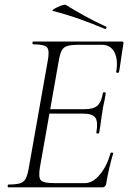

<svg xmlns="http://www.w3.org/2000/svg" viewBox="-20 -803 550 823"><path d="M15 0Q13 0 13 -6Q13 -12 15 -12Q48 -12 65 -17Q82 -22 90 -37Q98 -52 103 -81L185 -544Q193 -587 181.5 -600Q170 -613 122 -613Q119 -613 119 -619Q119 -625 122 -625H503Q511 -625 509 -616Q506 -598 502.5 -575Q499 -552 496 -530Q493 -508 490 -494Q489 -490 483 -491Q477 -492 478 -495Q487 -547 470.5 -579Q454 -611 416 -611H317Q286 -611 269 -606Q252 -601 244.5 -586.5Q237 -572 232 -543L151 -85Q144 -43 155 -30.5Q166 -18 213 -18H344Q377 -18 407.5 -54Q438 -90 454 -147Q455 -150 461 -149Q467 -148 465 -145Q457 -119 448.5 -82.5Q440 -46 435 -15Q432 0 419 0ZM405 -234Q404 -230 398 -230.5Q392 -231 393 -235Q401 -280 389 -298Q377 -316 336 -316H171L174 -335H343Q381 -335 398 -350.5Q415 -366 421 -404Q422 -408 428 -407.5Q434 -407 433 -402Q429 -374 425 -358.5Q421 -343 419 -325Q415 -303 412.5 -281.5Q410 -260 405 -234ZM430 -679Q378 -701 325 -720Q272 -739 207 -756Q202 -758 208.5 -762.5Q215 -767 226.5 -772.5Q238 -778 248.5 -781Q259 -784 262 -782Q301 -758 342.5 -735Q384 -712 434 -689Q438 -688 436 -683Q434 -678 430 -679Z"/></svg>

Font: Cormorant Garamond Light
Style: Italic
Weight: 300
Italic angle: -10°
Designer: Christian Thalmann (Catharsis Fonts)
Foundry: Catharsis Fonts
Version: Version 4.001